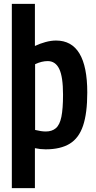

<svg xmlns="http://www.w3.org/2000/svg" viewBox="-20 -760 494 990"><path d="M41 210V-740H160V-523Q185 -535 214 -543Q243 -551 269 -551Q430 -551 430 -283Q430 -177 408.5 -112.5Q387 -48 339.5 -19Q292 10 215 10Q188 10 160 4V210ZM216 -82Q248 -82 268 -99Q288 -116 296.5 -157.5Q305 -199 305 -272Q305 -364 285.5 -404.5Q266 -445 226 -445Q195 -445 161 -429V-90Q193 -82 216 -82Z"/></svg>

Font: Georama Semi Condensed SemiBold
Style: Regular
Weight: 600
Width: 4
Designer: Jean-Baptiste Levee
Foundry: Production Type
Version: Version 1.000